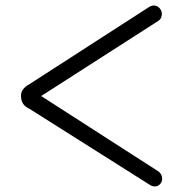

<svg xmlns="http://www.w3.org/2000/svg" viewBox="-20 -708 665 699"><path d="M524.4 -683.6 86.9 -401.4Q54.7 -383.8 56.6 -357.4Q56.6 -325.2 87.9 -311.5L528.3 -33.2Q540 -27.3 551.8 -30.3Q561.5 -34.2 567.4 -43.9Q572.3 -53.7 569.3 -65.4Q566.4 -78.1 553.7 -85.9L129.9 -358.4L554.7 -630.9Q566.4 -637.7 568.4 -650.4Q571.3 -661.1 565.4 -671.9Q559.6 -682.6 548.8 -686.5Q537.1 -690.4 524.4 -683.6Z"/></svg>

Font: Gulim
Style: Regular
Weight: 400
Version: Version 2.21